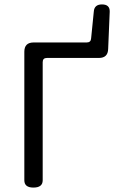

<svg xmlns="http://www.w3.org/2000/svg" viewBox="-20 -848 538 868"><path d="M131 0Q90 0 90 -33V-614Q90 -656 132 -656H372Q391 -656 392 -675L404 -795Q406 -828 441 -828Q477 -828 476 -795L469 -627Q468 -586 427 -586H192Q173 -586 173 -567V-33Q173 0 131 0Z"/></svg>

Font: Swei Gothic CJK TC Regular
Style: Regular
Weight: 400
Version: Version 2.129